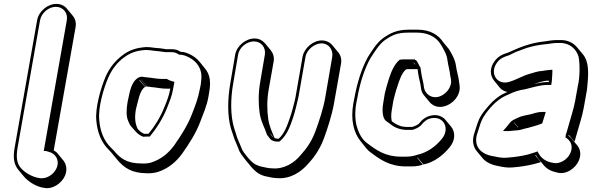

<svg xmlns="http://www.w3.org/2000/svg" viewBox="-20 -787 3041 983"><path d="M170 -683 55 -31C46 19 51 53 72 80L101 115C121 139 154 162 191 172L202 174C249 186 297 150 313 112C326 81 319 53 304 34L275 -1C270 -8 262 -13 255 -17L367 -648C371 -671 365 -692 352 -707L323 -742C311 -757 292 -767 269 -767C223 -767 178 -729 170 -683ZM185 -683C192 -721 229 -752 266 -752C303 -752 329 -721 322 -683L204 -14H217C220 -12 218 -13 221 -12L232 -9C263 -1 287 32 270 73C256 106 217 133 178 124L168 122C133 113 102 92 84 70C66 47 62 17 70 -31Z M726 -546C676 -542 641 -530 607 -504C571 -477 541 -441 521 -395C496 -337 467 -236 473 -171C478 -108 500 -56 537 -20L550 -6L579 29C613 70 652 100 733 100C754 101 773 98 789 93C841 76 881 43 913 -1C947 -49 985 -107 1007 -168C1021 -206 1039 -245 1047 -291L1051 -315C1061 -371 1054 -407 1029 -437L1000 -473C988 -487 972 -499 956 -507C942 -514 925 -522 904 -522C892 -531 877 -535 861 -535H831C830 -535 829 -535 826 -536C810 -539 790 -541 773 -542C758 -544 748 -546 726 -546ZM685 -127C672 -154 668 -184 676 -228C687 -266 694 -325 723 -342L693 -377C693 -378 694 -378 695 -378L724 -343C727 -344 729 -344 732 -344L703 -379H704L733 -344C739 -343 747 -342 757 -341C781 -339 807 -333 831 -333H852C845 -295 834 -269 821 -237C801 -187 772 -140 741 -103H740C739 -102 739 -102 738 -102H718C704 -107 694 -117 685 -127ZM684 -387C645 -359 642 -297 633 -264C627 -227 625 -192 637 -166C641 -156 645 -146 654 -137C669 -121 683 -98 713 -87H715L739 -88H747C781 -129 813 -179 835 -234C847 -265 859 -291 866 -330L873 -368L862 -371C851 -374 843 -377 834 -383H805C783 -383 758 -389 732 -391C722 -392 714 -393 708 -394H705C696 -394 689 -390 684 -387ZM897 -507H901C918 -507 934 -500 948 -493C988 -472 1018 -434 1010 -375C1009 -367 1009 -359 1007 -350L1002 -326C994 -282 979 -245 964 -206C942 -147 905 -90 872 -43C842 -2 805 28 757 44C743 49 726 51 706 50C628 50 595 23 562 -17L548 -31C513 -65 492 -114 488 -175C482 -236 510 -335 535 -391C554 -434 581 -468 615 -493C646 -516 677 -528 724 -531C746 -531 752 -529 769 -527C786 -526 806 -523 820 -521C825 -520 825 -520 829 -520H859C874 -520 886 -515 897 -507Z M1184 -507 1160 -366C1144 -276 1144 -191 1163 -127L1181 -73C1186 -60 1195 -42 1200 -28C1208 -2 1221 10 1237 32L1266 67C1286 90 1302 104 1333 114C1354 118 1375 125 1401 125C1469 130 1524 91 1559 50C1592 14 1619 -26 1639 -80C1656 -126 1679 -197 1689 -252L1726 -461C1730 -484 1724 -505 1711 -520L1682 -555C1670 -570 1650 -580 1628 -580C1583 -580 1537 -541 1529 -496L1493 -290C1490 -272 1472 -204 1466 -189C1451 -145 1436 -102 1407 -77H1400C1395 -78 1390 -78 1386 -80C1373 -111 1358 -142 1353 -180C1347 -223 1346 -275 1356 -331L1381 -472C1385 -494 1378 -515 1366 -530L1337 -565C1324 -580 1306 -590 1283 -590C1238 -590 1192 -552 1184 -507ZM1381 -83C1372 -88 1365 -101 1361 -106L1360 -108ZM1199 -507C1205 -544 1243 -575 1280 -575C1317 -575 1342 -544 1336 -507L1312 -366C1302 -308 1303 -255 1309 -211C1315 -165 1336 -132 1347 -97C1352 -91 1356 -86 1363 -76C1367 -71 1376 -66 1384 -64L1395 -62H1410L1415 -66C1450 -96 1466 -142 1481 -186C1487 -203 1504 -269 1508 -290L1544 -496C1550 -532 1590 -565 1626 -565C1662 -565 1687 -533 1681 -496L1645 -287C1636 -233 1613 -164 1596 -118C1577 -66 1552 -29 1520 6C1489 45 1436 80 1375 75C1352 75 1331 68 1310 64C1282 55 1269 43 1250 21C1232 -2 1222 -11 1214 -35C1208 -50 1200 -68 1195 -80L1178 -134C1160 -195 1159 -278 1175 -366Z M2116 21C2117 21 2117 21 2118 20L2148 55C2202 45 2251 6 2282 -33C2313 -70 2311 -112 2290 -138L2261 -173C2246 -191 2220 -202 2190 -196C2162 -191 2142 -176 2124 -153C2114 -145 2104 -142 2091 -137H2058C2057 -137 2055 -137 2053 -138C2045 -138 2039 -139 2033 -141L2022 -145C2009 -150 1997 -158 1986 -166C1982 -182 1982 -203 1986 -224L1994 -272C2000 -295 2006 -321 2014 -343C2024 -374 2036 -413 2059 -432C2064 -433 2069 -433 2073 -433H2118C2121 -405 2127 -378 2133 -353L2136 -332C2138 -321 2142 -309 2150 -300L2179 -265C2233 -200 2345 -271 2333 -350L2330 -370C2328 -395 2318 -421 2315 -447C2311 -481 2293 -512 2278 -536L2249 -571C2225 -608 2183 -635 2118 -635H2073C2011 -635 1977 -617 1939 -590C1908 -566 1885 -529 1863 -494C1831 -436 1808 -361 1794 -283L1789 -258C1774 -172 1791 -107 1827 -63L1856 -27C1863 -18 1871 -11 1880 -5C1925 29 1975 65 2058 65H2088C2109 65 2128 62 2145 56ZM1965 -182C1964 -183 1963 -183 1963 -184ZM2107 -454 2096 -468C2098 -467 2100 -465 2102 -464C2104 -461 2106 -457 2107 -454ZM1876 -488C1899 -524 1921 -559 1947 -579C1985 -606 2011 -620 2070 -620H2115C2175 -620 2214 -595 2235 -562C2250 -538 2268 -508 2271 -478C2275 -449 2283 -424 2285 -401L2289 -380C2295 -339 2261 -303 2230 -293C2187 -279 2156 -309 2151 -337L2148 -358C2142 -385 2136 -412 2133 -441C2125 -451 2123 -461 2113 -476C2109 -478 2106 -480 2103 -483H2046C2040 -483 2032 -482 2026 -481C1995 -455 1981 -413 1970 -380C1962 -356 1956 -331 1950 -308L1942 -259C1936 -226 1937 -183 1956 -168C1975 -156 1989 -140 2014 -131L2026 -127C2034 -125 2048 -122 2056 -122H2092C2106 -127 2119 -131 2134 -144C2151 -165 2166 -178 2190 -182C2253 -193 2285 -127 2242 -76C2211 -37 2165 -4 2114 6L2112 7C2096 12 2079 15 2061 15H2031C1953 15 1906 -19 1861 -53C1834 -72 1817 -104 1807 -139C1798 -170 1796 -213 1804 -258L1809 -283C1822 -359 1845 -433 1876 -488Z M2631 -135 2611 -159C2611 -160 2611 -160 2612 -160L2633 -135ZM2578 -316 2562 -309C2533 -296 2506 -273 2484 -248C2469 -230 2455 -215 2443 -195C2428 -172 2420 -141 2410 -110C2395 -68 2402 -36 2421 -13L2450 22C2468 44 2497 57 2530 63C2552 68 2579 73 2607 70C2645 67 2681 61 2714 53L2749 43L2720 8C2721 8 2723 8 2724 7C2727 12 2730 18 2734 23L2763 58C2779 78 2802 90 2831 96C2878 110 2927 74 2943 36C2958 3 2950 -25 2935 -43L2906 -78C2902 -83 2896 -88 2891 -92L2892 -97L2921 -62C2924 -69 2926 -76 2928 -84L2934 -105C2945 -146 2961 -191 2969 -237L2982 -310C2985 -322 2986 -334 2987 -347C2994 -415 2995 -472 2965 -508L2936 -543C2917 -566 2889 -582 2852 -582H2833C2812 -582 2786 -578 2768 -575C2695 -568 2637 -543 2582 -518C2553 -509 2532 -500 2513 -475C2485 -438 2489 -400 2509 -375L2538 -339C2548 -327 2562 -319 2578 -316ZM2713 -356C2733 -363 2761 -374 2786 -374H2790V-367H2784C2760 -367 2736 -362 2713 -356ZM2794 -429C2779 -428 2772 -426 2758 -424C2732 -423 2711 -414 2695 -410C2654 -399 2624 -378 2584 -367C2523 -351 2485 -414 2525 -467C2541 -488 2557 -495 2586 -504C2604 -512 2618 -521 2632 -525C2650 -531 2664 -538 2678 -542C2704 -550 2738 -557 2767 -560C2786 -561 2811 -567 2830 -567H2849C2899 -567 2932 -533 2942 -497C2950 -459 2949 -388 2938 -345L2925 -272C2917 -228 2901 -182 2890 -141L2884 -120C2882 -112 2880 -105 2877 -98L2875 -84C2898 -69 2918 -44 2900 -3C2887 28 2846 57 2808 46L2798 44C2771 37 2749 20 2738 -1L2732 -12L2722 -8L2683 4C2652 12 2617 17 2579 20C2554 23 2529 18 2507 13C2443 4 2400 -38 2425 -108C2435 -140 2443 -169 2456 -189C2482 -230 2522 -275 2567 -296L2587 -305C2614 -318 2636 -325 2668 -330C2706 -339 2744 -352 2781 -352H2802L2805 -370C2806 -387 2808 -401 2808 -417V-430ZM2599 -167C2589 -158 2581 -146 2575 -139L2555 -116H2586C2596 -117 2609 -118 2617 -119C2637 -119 2656 -125 2669 -129L2686 -133C2708 -139 2733 -146 2756 -155C2760 -168 2765 -184 2769 -197L2774 -214H2757C2732 -214 2712 -206 2697 -202C2673 -197 2647 -193 2629 -183L2610 -174Z"/></svg>

Font: Blanket
Style: PosterObl
Weight: 900
Foundry: Cannot Into Space Fonts
Version: Version 0.9